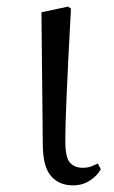

<svg xmlns="http://www.w3.org/2000/svg" viewBox="-20 -545 343 579"><path d="M200 14Q158 14 133.5 -14.5Q109 -43 109 -112L105 -508L185 -525L194 -519Q189 -430 186 -367Q183 -304 181 -259Q179 -214 178 -180.5Q177 -147 177 -118Q177 -70 191 -54.5Q205 -39 229 -39Q244 -39 254.5 -43Q265 -47 275 -52L284 -35Q275 -17 252.5 -1.5Q230 14 200 14Z"/></svg>

Font: Noto Serif SC
Style: Regular
Weight: 400
Designer: Ryoko NISHIZUKA 西塚涼子 (kana & ideographs); Frank Grießhammer (Latin, Greek & Cyrillic); Wenlong ZHANG 张文龙 (bopomofo); San
Foundry: Adobe
Version: Version 2.002-H1;hotconv 1.1.0;makeotfexe 2.6.0